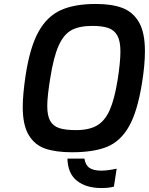

<svg xmlns="http://www.w3.org/2000/svg" viewBox="-20 -764 753 971"><path d="M95 -223Q95 -286 110 -386Q132 -527 175 -604Q218 -681 287 -712.5Q356 -744 465 -744Q545 -744 598.5 -724Q652 -704 682.5 -652Q713 -600 713 -505Q713 -435 698 -343Q675 -200 632.5 -125Q590 -50 522.5 -22Q455 6 344 6Q262 6 208.5 -12.5Q155 -31 125 -81.5Q95 -132 95 -223ZM575 -361Q589 -450 589 -504Q589 -556 573.5 -584Q558 -612 527.5 -622.5Q497 -633 447 -633Q381 -633 341.5 -611.5Q302 -590 276.5 -533Q251 -476 234 -368Q219 -276 219 -228Q219 -179 234 -152.5Q249 -126 280 -116Q311 -106 364 -106Q430 -106 470 -129Q510 -152 534.5 -206.5Q559 -261 575 -361ZM321 38H407Q412 71 432.5 85Q453 99 492 99Q524 99 570 89L556 180Q529 187 493 187Q416 187 369.5 150.5Q323 114 321 38Z"/></svg>

Font: Exo SemiBold
Style: Italic
Weight: 600
Italic angle: -9°
Designer: Natanael Gama
Foundry: Natanael Gama
Version: Version 1.500; ttfautohint (v1.6)